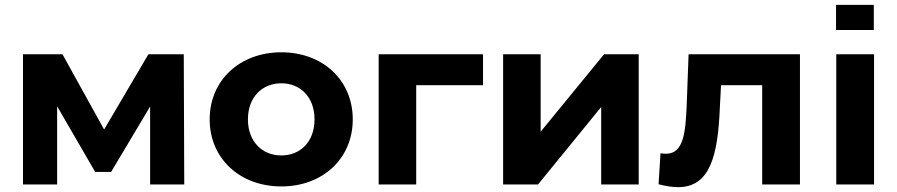

<svg xmlns="http://www.w3.org/2000/svg" viewBox="-20 -762 3704 793"><path d="M741 0 739 -538H593L410 -227L238 -538H75V0H216V-323L373 -52H439L600 -322V0Z M1142 8C1313 8 1437 -107 1437 -269C1437 -431 1313 -546 1142 -546C971 -546 846 -431 846 -269C846 -107 971 8 1142 8ZM1142 -120C1064 -120 1004 -176 1004 -269C1004 -362 1064 -418 1142 -418C1220 -418 1279 -362 1279 -269C1279 -176 1220 -120 1142 -120Z M1975 -538H1544V0H1699V-410H1975Z M2058 0H2202L2463 -320V0H2618V-538H2475L2213 -218V-538H2058Z M2824 -538 2816 -322C2811 -220 2805 -127 2731 -127C2724 -127 2716 -128 2708 -129L2700 -1C2731 7 2757 11 2781 11C2914 11 2945 -123 2953 -315L2958 -410H3128V0H3284V-538Z M3433 -742V-638H3589V-742ZM3434 0H3590V-538H3434Z"/></svg>

Font: AWKNG-Font
Style: Bold
Weight: 700
Designer: Awakening Church
Foundry: Awakening Church
Version: Version 1.700;PS 001.700;hotconv 1.0.88;makeotf.lib2.5.64775